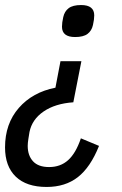

<svg xmlns="http://www.w3.org/2000/svg" viewBox="-39 -550 483 762"><path d="M146 192Q66 192 23.5 151Q-19 110 -19 35Q-19 -59 35.5 -121.5Q90 -184 181 -202L201 -307H284L252 -144Q180 -139 134 -107.5Q88 -76 78 -26Q76 -14 73.5 2Q71 18 71 29Q71 67 92 90Q113 113 156 113Q201 113 231.5 85.5Q262 58 282 -1L354 29Q320 114 270 153Q220 192 146 192ZM259 -403Q207 -403 207 -444Q207 -460 212 -482Q217 -505 233.5 -517.5Q250 -530 283 -530Q335 -530 335 -489Q335 -473 330 -451Q325 -428 308.5 -415.5Q292 -403 259 -403Z"/></svg>

Font: IBM Plex Sans Condensed Text
Style: Italic
Weight: 450
Width: 3
Italic angle: -11°
Designer: Mike Abbink, Paul van der Laan, Pieter van Rosmalen
Foundry: Bold Monday
Version: Version 1.1